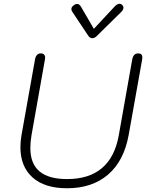

<svg xmlns="http://www.w3.org/2000/svg" viewBox="-20 -995 793 1025"><path d="M89 -209Q89 -241 95 -275L167 -678Q173 -710 198 -710Q209 -710 215 -704Q221 -698 221 -687Q221 -681 220 -678L148 -272Q142 -236 142 -205Q142 -121 191 -80Q240 -39 338 -39Q572 -39 614 -272L686 -678Q692 -710 718 -710Q740 -710 740 -688Q740 -682 739 -678L667 -275Q642 -136 557 -63Q472 10 338 10Q218 10 153.5 -48Q89 -106 89 -209ZM450 -806 366 -932Q361 -940 361 -947Q361 -959 377 -969Q383 -974 392 -974Q404 -974 413 -958L481 -841L590 -958Q605 -975 619 -975Q624 -975 631 -970Q639 -963 639 -954Q639 -943 628 -932L500 -806Q487 -791 472 -791Q460 -791 450 -806Z"/></svg>

Font: Kodchasan ExtraLight
Style: Italic
Weight: 275
Italic angle: -10°
Version: Version 1.000; ttfautohint (v1.6)